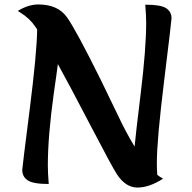

<svg xmlns="http://www.w3.org/2000/svg" viewBox="-20 -822 861 863"><path d="M506 -38Q488 -64 385.5 -260.5Q283 -457 240 -534Q236 -500 222 -404Q195 -210 195 -78Q195 -47 199 5Q129 5 104.5 -11.5Q80 -28 80 -58Q80 -67 113 -326.5Q146 -586 147 -690L138 -703Q113 -740 72 -765Q62 -771 60 -773Q108 -802 152 -802Q240 -802 281 -744.5Q322 -687 434 -461Q446 -436 470.5 -385.5Q495 -335 510 -304Q545 -229 585 -163Q588 -202 612.5 -402.5Q637 -603 637 -720Q637 -751 633 -801Q703 -801 727 -785Q751 -769 751 -740Q751 -729 718 -461Q685 -193 685 -90Q685 -53 687 -36Q695 -29 713 -19Q651 21 598 21Q545 21 506 -38Z"/></svg>

Font: MeriendaOneRegular
Style: Regular
Weight: 400
Designer: Eduardo Rodriguez Tunni
Foundry: Eduardo Rodriguez Tunni
Version: Version 1.001